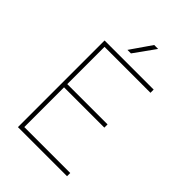

<svg xmlns="http://www.w3.org/2000/svg" viewBox="-257 -1005 1114 1114"><g transform="rotate(45 300.0 -448.0)"><path d="M463.9 -352.5H133.3V-26.4H510.3V0H107.4V-710.9H510.3V-684.6H133.3V-378.9H463.9ZM329.6 -896H361.8L268.6 -766.1H239.7Z"/></g></svg>

Font: Roboto Mono Thin
Style: Regular
Weight: 250
Designer: Google
Version: Version 2.000985; 2015; ttfautohint (v1.3)